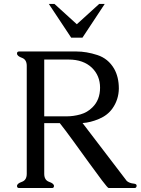

<svg xmlns="http://www.w3.org/2000/svg" viewBox="-20 -944 708 964"><path d="M225.1 -924.3H253.4L365.7 -822.3L478 -924.3H505.9L394 -754.9H337.4ZM202.1 -645V-359.9H315.4Q349.1 -359.9 383.8 -369.6Q418.5 -379.4 443.4 -404.3Q482.4 -441.9 482.4 -503.9Q482.4 -563.5 441.9 -603.5Q398.4 -645 325.2 -645ZM616.7 -35.2Q630.4 -23.9 652.3 -22Q666 -20.5 666 -11.7V-10.3Q664.6 0 655.8 0H525.4Q521 0 492.2 -38.1Q463.4 -76.2 425.3 -128.9Q387.2 -181.6 347.2 -236.8Q307.1 -292 280.3 -325.7H202.1V-71.3Q202.1 -39.6 226.6 -31Q251 -22.5 251 -10.3Q251 0 241.2 0H75.7Q65.4 0 65.4 -10.3Q65.4 -22.5 89.8 -31Q114.3 -39.6 114.3 -71.3V-613.8Q114.3 -645 89.8 -653.8Q65.4 -662.6 65.4 -675.3Q65.4 -685.5 75.7 -685.5H363.8Q414.1 -685.5 468.8 -667.7Q523.4 -649.9 553.2 -598.6Q576.7 -557.1 576.7 -499Q575.7 -443.8 544.9 -399.9Q520.5 -365.2 477.1 -346.9Q433.6 -328.6 394.5 -326.2Z"/></svg>

Font: Caudex
Style: Regular
Weight: 400
Version: Version 1.04